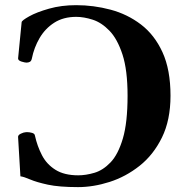

<svg xmlns="http://www.w3.org/2000/svg" viewBox="-20 -728 733 762"><path d="M289.6 14.6Q214.8 14.6 169.9 4.9Q125 -4.9 100.1 -15.6Q75.2 -26.4 61 -28.3L51.8 -183.6Q50.8 -191.9 62.7 -197.5Q74.7 -203.1 81.1 -203.1Q82.5 -203.1 84 -203.4Q85.4 -203.6 87.4 -203.6Q96.7 -203.6 107.2 -200.7Q117.7 -197.8 118.7 -189.5Q127.9 -147.9 146.5 -112.1Q165 -76.2 200 -54.2Q234.9 -32.2 290.5 -32.2Q320.8 -32.2 354.7 -42.2Q388.7 -52.2 418.7 -83.5Q448.7 -114.7 467.5 -178Q486.3 -241.2 486.3 -348.1Q486.3 -449.7 466.1 -511.7Q445.8 -573.7 414.3 -606.2Q382.8 -638.7 347.7 -649.9Q312.5 -661.1 282.7 -661.1Q231.4 -661.1 195.3 -637.9Q159.2 -614.7 137.2 -577.1Q115.2 -539.6 106.4 -495.6Q104.5 -486.3 98.9 -482.9Q93.3 -479.5 85 -479.5Q79.1 -479.5 65.4 -483.6Q51.8 -487.8 51.8 -496.1L65.9 -640.1Q66.9 -647 96.2 -663.3Q125.5 -679.7 174.6 -693.6Q223.6 -707.5 282.2 -707.5Q351.6 -707.5 418.5 -689.7Q485.4 -671.9 539.3 -630.9Q593.3 -589.8 625 -520.5Q656.7 -451.2 656.7 -348.1Q656.7 -251.5 622.8 -182.4Q588.9 -113.3 533.9 -69.8Q479 -26.4 414.8 -5.9Q350.6 14.6 289.6 14.6Z"/></svg>

Font: Gelasio SemiBold
Style: Regular
Weight: 600
Designer: Eben Sorkin
Foundry: Eben Sorkin
Version: Version 1.008